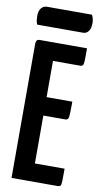

<svg xmlns="http://www.w3.org/2000/svg" viewBox="-96 -912 499 955"><g transform="rotate(10 153.0 -434.5)"><path d="M35 0V-681Q35 -681 37.5 -690.5Q40 -700 54 -700H293Q293 -659 292.5 -640Q292 -621 288 -615Q284 -609 275 -609H137V-91H287Q287 -49 286.5 -29.5Q286 -10 282 -5Q278 0 269 0ZM44 -333V-426H267Q267 -369 265 -351Q263 -333 249 -333ZM28 -773Q23 -786 22 -797Q21 -808 21 -819Q21 -841 32 -855Q43 -869 62 -869H288Q294 -858 296 -847Q298 -836 298 -826Q298 -803 288 -788Q278 -773 260 -773Z"/></g></svg>

Font: Yanone Kaffeesatz SemiBold
Style: Regular
Weight: 600
Designer: Yanone (Cyrillic: Daniel Pouzeot, Huerta Tipografica, and Cyreal)
Foundry: Yanone
Version: Version 2.003